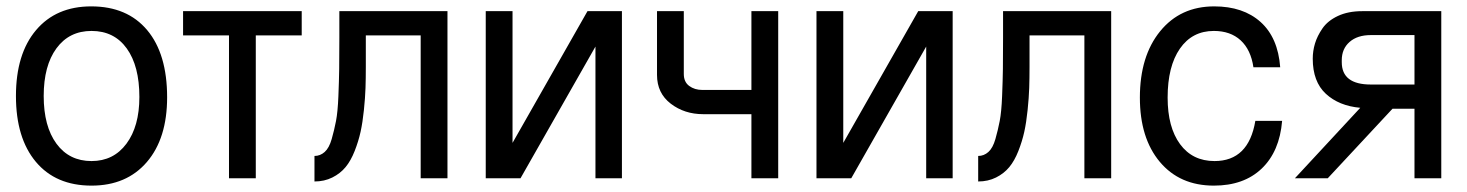

<svg xmlns="http://www.w3.org/2000/svg" viewBox="-20 -559 4599 602"><path d="M266 -539Q379 -539 441.5 -464.5Q504 -390 504 -254Q504 -125 440.5 -51Q377 23 267 23Q155 23 92.5 -51.5Q30 -126 30 -258Q30 -390 93 -464.5Q156 -539 266 -539ZM267 -462Q197 -462 157 -407.5Q117 -353 117 -258Q117 -163 157 -108.5Q197 -54 267 -54Q336 -54 376.5 -108.5Q417 -163 417 -255Q417 -352 377.5 -407Q338 -462 267 -462Z M554 -524H926V-448H782V0H698V-448H554Z M1044 -524H1383V0H1299V-448H1127V-350Q1127 -313 1126 -283Q1125 -253 1121 -214Q1117 -175 1110.5 -145.5Q1104 -116 1092 -85.5Q1080 -55 1063.5 -35Q1047 -15 1022 -2.5Q997 10 966 10V-70Q984 -70 998 -82.5Q1012 -95 1020 -123Q1028 -151 1033.5 -179.5Q1039 -208 1041 -257.5Q1043 -307 1043.5 -343Q1044 -379 1044 -441Z M1503 -524H1587V-111L1822 -524H1930V0H1847V-413L1612 0H1503Z M2040 -524H2124V-327Q2124 -302 2141 -289.5Q2158 -277 2182 -277H2336V-524H2420V0H2336V-201H2185Q2126 -201 2083 -234Q2040 -267 2040 -324Z M2540 -524H2624V-111L2859 -524H2967V0H2884V-413L2649 0H2540Z M3125 -524H3464V0H3380V-448H3208V-350Q3208 -313 3207 -283Q3206 -253 3202 -214Q3198 -175 3191.5 -145.5Q3185 -116 3173 -85.5Q3161 -55 3144.5 -35Q3128 -15 3103 -2.5Q3078 10 3047 10V-70Q3065 -70 3079 -82.5Q3093 -95 3101 -123Q3109 -151 3114.5 -179.5Q3120 -208 3122 -257.5Q3124 -307 3124.5 -343Q3125 -379 3125 -441Z M3994 -348H3910Q3902 -403 3870 -432.5Q3838 -462 3786 -462Q3718 -462 3679.5 -406.5Q3641 -351 3641 -253Q3641 -160 3680 -107Q3719 -54 3788 -54Q3895 -54 3916 -180H4000Q3992 -84 3936 -30.5Q3880 23 3786 23Q3679 23 3616.5 -51.5Q3554 -126 3554 -253Q3554 -383 3617.5 -461Q3681 -539 3787 -539Q3878 -539 3932.5 -490Q3987 -441 3994 -348Z M4096 -375Q4096 -399 4103 -422.5Q4110 -446 4126.5 -470Q4143 -494 4175 -509Q4207 -524 4251 -524H4499V0H4415V-218H4346L4143 0H4040L4245 -221Q4178 -227 4137 -265Q4096 -303 4096 -375ZM4187 -364Q4187 -294 4278 -294H4415V-449H4278Q4236 -449 4211.5 -427.5Q4187 -406 4187 -370Z"/></svg>

Font: ColatingCofangSans
Style: Regular
Weight: 400
Foundry: GNU
Version: Version 412.227;June 27, 2022;FontCreator 11.0.0.2412 32-bit